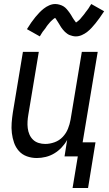

<svg xmlns="http://www.w3.org/2000/svg" viewBox="-20 -778 540 955"><path d="M178 -597 114 -633Q125 -651 135.5 -666Q146 -681 156 -693Q166 -705 175.5 -715Q185 -725 197.5 -735Q210 -745 225 -751.5Q240 -758 255 -758Q261 -758 266.5 -757Q272 -756 277 -754.5Q282 -753 287 -751Q292 -749 296.5 -746Q301 -743 304.5 -740Q308 -737 311.5 -733Q315 -729 318.5 -724.5Q322 -720 325 -716Q328 -712 330.5 -708Q333 -704 335.5 -700Q338 -696 341 -690.5Q344 -685 347.5 -680.5Q351 -676 353 -673Q355 -670 358 -666Q361 -668 364.5 -670.5Q368 -673 373 -677.5Q378 -682 379.5 -684Q381 -686 383.5 -689Q386 -692 388.5 -695Q391 -698 394 -701.5Q397 -705 400 -709Q403 -713 406 -717.5Q409 -722 413 -726.5Q417 -731 420 -736Q423 -741 426.5 -746.5Q430 -752 434 -758L498 -722Q486 -704 475.5 -689Q465 -674 455 -662Q445 -650 436 -640Q427 -630 414.5 -620Q402 -610 387 -603.5Q372 -597 357 -597Q349 -597 341 -599Q333 -601 326.5 -603.5Q320 -606 314 -610.5Q308 -615 303 -619.5Q298 -624 293 -630.5Q288 -637 284 -642.5Q280 -648 277 -654Q274 -660 269 -667Q264 -674 261 -679.5Q258 -685 254 -689Q250 -687 247 -684.5Q244 -682 239 -677.5Q234 -673 232 -671Q230 -669 227.5 -666Q225 -663 222.5 -660Q220 -657 217 -653.5Q214 -650 211.5 -646Q209 -642 206 -637.5Q203 -633 199 -628.5Q195 -624 191.5 -619Q188 -614 185 -608.5Q182 -603 178 -597ZM341 157 367 0H301L314 -82Q303 -62 286.5 -44.5Q270 -27 250 -15Q230 -3 207.5 2.5Q185 8 163 8Q137 8 113.5 -0.5Q90 -9 74 -27Q58 -45 50 -68Q42 -91 39 -116Q36 -141 38 -167Q40 -193 44 -219L94 -520H173L121 -208Q118 -191 117 -174Q116 -157 118 -140.5Q120 -124 126.5 -109Q133 -94 144.5 -83Q156 -72 172 -67Q188 -62 205 -62Q228 -62 251.5 -70.5Q275 -79 292 -97Q309 -115 318 -137.5Q327 -160 331 -183L387 -520H466L391 -70H455L418 157Z"/></svg>

Font: Iosevka SS18
Style: Italic
Weight: 400
Italic angle: -9°
Monospace: yes
Designer: Belleve Invis
Foundry: Belleve Invis
Version: Version 25.1.1; ttfautohint (v1.8.4)